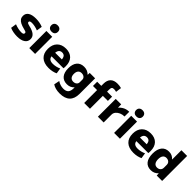

<svg xmlns="http://www.w3.org/2000/svg" viewBox="286 -2257 3965 3965"><g transform="rotate(45 2268.5 -275.0)"><path d="M247 10Q189 10 133.5 -0.5Q78 -11 34 -31L53 -154Q104 -134 153.5 -123.5Q203 -113 245 -113Q282 -113 298 -123Q314 -133 314 -154Q314 -166 308 -174Q302 -182 286.5 -188Q271 -194 241 -201Q167 -219 121 -243Q75 -267 53 -299.5Q31 -332 31 -376Q31 -452 90 -491Q149 -530 263 -530Q316 -530 366 -521Q416 -512 467 -492L448 -369Q399 -388 354 -397.5Q309 -407 269 -407Q234 -407 217.5 -398.5Q201 -390 201 -371Q201 -360 208 -351.5Q215 -343 231 -337Q247 -331 274 -324Q328 -312 368 -295Q408 -278 433.5 -257Q459 -236 471.5 -209Q484 -182 484 -150Q484 -74 421.5 -32Q359 10 247 10Z M595 0V-500H765V0ZM680 -565Q634 -565 608.5 -589.5Q583 -614 583 -656Q583 -698 608.5 -722.5Q634 -747 680 -747Q726 -747 751.5 -722.5Q777 -698 777 -656Q777 -614 751.5 -589.5Q726 -565 680 -565Z M1166 10Q1027 10 951.5 -60Q876 -130 876 -260Q876 -386 946.5 -458Q1017 -530 1140 -530Q1260 -530 1326.5 -461.5Q1393 -393 1393 -270Q1393 -253 1392 -233Q1391 -213 1389 -205H969V-310H1259L1238 -278Q1238 -350 1214 -383.5Q1190 -417 1140 -417Q1090 -417 1064.5 -382.5Q1039 -348 1039 -277V-227Q1039 -169 1070.5 -141Q1102 -113 1168 -113Q1213 -113 1261 -124.5Q1309 -136 1345 -154L1364 -32Q1327 -13 1275 -1.5Q1223 10 1166 10Z M1700 220Q1635 220 1581.5 206Q1528 192 1489 165L1513 43Q1551 69 1594.5 83Q1638 97 1684 97Q1761 97 1796 58Q1831 19 1831 -65V-87H1829Q1795 -52 1757.5 -36Q1720 -20 1671 -20Q1569 -20 1513.5 -86Q1458 -152 1458 -275Q1458 -398 1513.5 -464Q1569 -530 1671 -530Q1720 -530 1761 -513.5Q1802 -497 1836 -463H1838L1840 -520H1998V-65Q1998 76 1922.5 148Q1847 220 1700 220ZM1727 -150Q1758 -150 1781 -161Q1804 -172 1817.5 -191.5Q1831 -211 1831 -235V-315Q1831 -340 1817.5 -359Q1804 -378 1781 -389Q1758 -400 1727 -400Q1677 -400 1649.5 -367.5Q1622 -335 1622 -275Q1622 -215 1649.5 -182.5Q1677 -150 1727 -150Z M2198 0V-377H2078V-500H2198V-562Q2198 -664 2250.5 -717Q2303 -770 2404 -770Q2431 -770 2461.5 -766.5Q2492 -763 2518 -755L2501 -628Q2465 -639 2433 -639Q2396 -639 2381.5 -622Q2367 -605 2367 -559V-500H2514V-377H2367V0Z M2599 0V-520H2759L2760 -427H2762Q2791 -460 2826 -483.5Q2861 -507 2901.5 -518.5Q2942 -530 2985 -530V-392Q2925 -392 2875.5 -370Q2826 -348 2796.5 -311.5Q2767 -275 2767 -230V0Z M3072 0V-500H3242V0ZM3157 -565Q3111 -565 3085.5 -589.5Q3060 -614 3060 -656Q3060 -698 3085.5 -722.5Q3111 -747 3157 -747Q3203 -747 3228.5 -722.5Q3254 -698 3254 -656Q3254 -614 3228.5 -589.5Q3203 -565 3157 -565Z M3643 10Q3504 10 3428.5 -60Q3353 -130 3353 -260Q3353 -386 3423.5 -458Q3494 -530 3617 -530Q3737 -530 3803.5 -461.5Q3870 -393 3870 -270Q3870 -253 3869 -233Q3868 -213 3866 -205H3446V-310H3736L3715 -278Q3715 -350 3691 -383.5Q3667 -417 3617 -417Q3567 -417 3541.5 -382.5Q3516 -348 3516 -277V-227Q3516 -169 3547.5 -141Q3579 -113 3645 -113Q3690 -113 3738 -124.5Q3786 -136 3822 -154L3841 -32Q3804 -13 3752 -1.5Q3700 10 3643 10Z M4148 10Q4046 10 3990.5 -60Q3935 -130 3935 -260Q3935 -390 3990.5 -460Q4046 -530 4148 -530Q4197 -530 4235 -513Q4273 -496 4306 -459H4308V-730H4475V0H4317L4315 -61H4313Q4279 -25 4238.5 -7.5Q4198 10 4148 10ZM4204 -120Q4235 -120 4258.5 -132.5Q4282 -145 4295 -167Q4308 -189 4308 -217V-303Q4308 -332 4295 -353.5Q4282 -375 4258.5 -387.5Q4235 -400 4204 -400Q4153 -400 4125.5 -364Q4098 -328 4098 -260Q4098 -193 4125.5 -156.5Q4153 -120 4204 -120Z"/></g></svg>

Font: M PLUS 2 ExtraBold
Style: Regular
Weight: 800
Version: Version 1.001